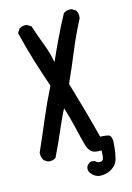

<svg xmlns="http://www.w3.org/2000/svg" viewBox="-96 -810 693 1007"><g transform="rotate(-10 250.0 -306.5)"><path d="M350.1 136.7Q336.4 135.7 324.5 129.2Q312.5 122.6 303.2 111.3Q291.5 97.2 295.9 78.6L296.4 78.1V77.6Q303.2 62 318.8 55.2L320.3 54.7H321.3H336.9H339.4L340.8 56.6Q351.1 66.4 366.2 64.9Q380.4 64 383.3 51.8Q387.2 38.1 384.3 6.8Q350.1 11.2 333 2.4Q314.5 -7.8 302.2 -40.5Q290.5 -71.3 270 -134.8Q265.1 -148.9 260.3 -162.8Q255.4 -176.8 250.2 -190.7Q245.1 -204.6 239.7 -218.3Q234.4 -231.9 229 -245.1Q224.1 -233.4 219.7 -221.9Q215.3 -210.4 211.2 -198.7Q207 -187 202.9 -175.5Q198.7 -164.1 194.8 -152.3Q190.9 -140.6 187 -128.9Q165.5 -63.5 140.1 2L139.6 3.4L138.7 4.4Q123 17.6 99.1 15.6H98.1L97.2 15.1L77.6 5.4L76.2 4.4L75.2 3.4Q71.3 -2.4 68.4 -8.8Q65.4 -15.1 64 -22.2Q62.5 -29.3 62.5 -37.1V-38.1L63 -39.1Q92.3 -124 119.6 -209Q146.5 -292.5 179.2 -374Q162.6 -411.1 147.2 -447.5Q131.8 -483.9 116.7 -520.5Q86.4 -595.7 61 -671.9L60.1 -674.3L61 -676.3L70.8 -695.8L71.3 -697.3L72.3 -697.8Q87.9 -710.9 111.8 -709H112.8L113.8 -708.5L133.3 -698.7L135.3 -697.8L136.2 -695.8Q159.7 -641.1 186 -586.9Q191.4 -575.7 196.5 -564Q201.7 -552.2 206.1 -540.3Q210.4 -528.3 214.4 -516.4Q218.3 -504.4 221.7 -492.2Q241.7 -550.8 262.7 -606.9Q286.6 -671.9 314 -734.9L314.5 -735.8L315.4 -736.8Q324.2 -744.6 334.7 -747.8Q345.2 -751 356.9 -750H357.9L358.9 -749.5L378.4 -739.7L379.9 -738.8L380.9 -737.8Q393.6 -720.7 391.6 -696.8V-695.8L391.1 -694.8Q357.9 -615.2 331.5 -530.8Q305.7 -447.8 276.9 -366.2Q305.7 -293 334.5 -216.8Q362.8 -142.1 389.6 -65.4Q418.9 -66.9 435.1 -63.5Q456.1 -58.1 454.1 -3.9Q454.1 29.8 449.2 61.5Q443.8 95.2 415.5 116.2Q387.7 136.7 350.6 136.7Z"/></g></svg>

Font: NaikaiFont
Style: SemiBold
Weight: 600
Version: Version 1.89